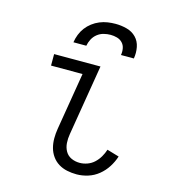

<svg xmlns="http://www.w3.org/2000/svg" viewBox="-112 -839 825 936"><g transform="rotate(15 300.0 -371.0)"><path d="M361 8Q336 8 312.5 3Q289 -2 269.5 -14Q250 -26 236.5 -45Q223 -64 217 -86.5Q211 -109 211 -133.5Q211 -158 215 -182L263 -472H104V-530H338L279 -173Q275 -150 276.5 -127.5Q278 -105 288.5 -86.5Q299 -68 318.5 -59Q338 -50 361 -50Q380 -50 399.5 -57Q419 -64 434 -78Q449 -92 459.5 -110Q470 -128 476 -147L537 -129Q528 -101 511.5 -75Q495 -49 471 -29.5Q447 -10 418 -1Q389 8 361 8ZM180 -610Q183 -630 190.5 -649.5Q198 -669 210.5 -685.5Q223 -702 240 -715Q257 -728 276.5 -736Q296 -744 316 -747Q336 -750 356 -750Q385 -750 413 -742.5Q441 -735 460 -715.5Q479 -696 484.5 -667.5Q490 -639 485 -610H420Q423 -627 420 -643.5Q417 -660 406 -671.5Q395 -683 379 -687.5Q363 -692 346 -692Q329 -692 311.5 -687.5Q294 -683 279.5 -671.5Q265 -660 256.5 -643.5Q248 -627 245 -610Z"/></g></svg>

Font: Iosevka Curly Light Extended
Style: Italic
Weight: 300
Width: 7
Italic angle: -9°
Monospace: yes
Designer: Belleve Invis
Foundry: Belleve Invis
Version: Version 11.1.0; ttfautohint (v1.8.3)